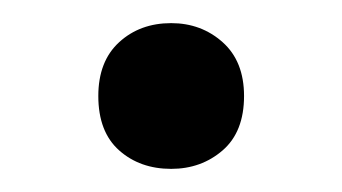

<svg xmlns="http://www.w3.org/2000/svg" viewBox="-20 -404 296 166"><path d="M128 -258Q101 -258 83 -274Q65 -290 65 -321Q65 -351 83 -367.5Q101 -384 128 -384Q154 -384 172.5 -367.5Q191 -351 191 -321Q191 -290 172.5 -274Q154 -258 128 -258Z"/></svg>

Font: AR One Sans
Style: Regular
Weight: 400
Designer: Niteesh Yadav
Foundry: Niteesh Yadav
Version: Version 1.001;gftools[0.9.33]